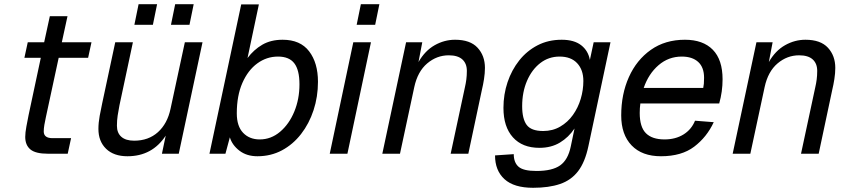

<svg xmlns="http://www.w3.org/2000/svg" viewBox="-20 -731 4049 913"><path d="M208 0Q149 0 124.5 -20.5Q100 -41 100 -80Q100 -100 105.5 -129.5Q111 -159 116 -184L174 -456H96L112 -530H190L217 -654H301L274 -530H415L399 -456H259L198 -173Q194 -155 191 -137.5Q188 -120 188 -106Q188 -74 230 -74H318L302 0Z M586 12Q521 12 484.5 -23.5Q448 -59 448 -118Q448 -147 454 -180Q460 -213 466 -240L528 -530H612L548 -230Q543 -205 539.5 -181.5Q536 -158 536 -133Q536 -99 557 -80.5Q578 -62 618 -62Q686 -62 731 -102.5Q776 -143 791 -214L859 -530H943L830 0H750L768 -86Q704 12 586 12ZM619 -613 639 -711H727L707 -613ZM793 -613 813 -711H901L881 -613Z M1204 12Q1153 12 1118.5 -14.5Q1084 -41 1073 -78L1052 0H976L1127 -710H1211L1157 -455Q1187 -495 1227.5 -518.5Q1268 -542 1324 -542Q1408 -542 1450 -487Q1492 -432 1492 -342Q1492 -271 1471 -207Q1450 -143 1411.5 -93.5Q1373 -44 1320.5 -16Q1268 12 1204 12ZM1215 -68Q1269 -68 1312 -104.5Q1355 -141 1379.5 -200.5Q1404 -260 1404 -330Q1404 -398 1379.5 -430Q1355 -462 1302 -462Q1248 -462 1203.5 -429.5Q1159 -397 1132.5 -336.5Q1106 -276 1106 -192Q1106 -131 1136 -99.5Q1166 -68 1215 -68Z M1548 0 1660 -530H1744L1632 0ZM1676 -613 1696 -711H1784L1764 -613Z M1798 0 1911 -530H1988L1970 -436Q2001 -490 2047 -516Q2093 -542 2144 -542Q2216 -542 2251 -504Q2286 -466 2286 -408Q2286 -383 2281.5 -354.5Q2277 -326 2272 -306L2207 0H2123L2191 -317Q2195 -334 2197.5 -353Q2200 -372 2200 -394Q2200 -429 2178.5 -448.5Q2157 -468 2114 -468Q2057 -468 2011.5 -429.5Q1966 -391 1950 -317L1882 0Z M2515 162Q2424 162 2379 121Q2334 80 2334 8L2423 2Q2423 42 2446 62Q2469 82 2531 82Q2606 82 2643.5 55.5Q2681 29 2694 -34L2712 -120Q2684 -78 2642.5 -53Q2601 -28 2545 -28Q2464 -28 2419 -78Q2374 -128 2374 -218Q2374 -282 2393.5 -340Q2413 -398 2449 -443.5Q2485 -489 2536 -515.5Q2587 -542 2651 -542Q2710 -542 2743.5 -516Q2777 -490 2785 -446L2803 -530H2883L2778 -36Q2762 40 2729 83Q2696 126 2643 144Q2590 162 2515 162ZM2563 -108Q2608 -108 2644 -129Q2680 -150 2704.5 -184.5Q2729 -219 2741.5 -261Q2754 -303 2754 -346Q2754 -399 2724.5 -430.5Q2695 -462 2641 -462Q2589 -462 2549 -431Q2509 -400 2486 -346.5Q2463 -293 2463 -226Q2463 -166 2484.5 -137Q2506 -108 2563 -108Z M3123 12Q3033 12 2983.5 -39.5Q2934 -91 2934 -182Q2934 -283 2970.5 -364.5Q3007 -446 3075 -494Q3143 -542 3237 -542Q3323 -542 3369.5 -494.5Q3416 -447 3416 -354Q3416 -295 3400 -239H3025Q3022 -217 3022 -194Q3022 -127 3051.5 -97.5Q3081 -68 3140 -68Q3192 -68 3230 -91.5Q3268 -115 3285 -157L3374 -150Q3341 -79 3281 -33.5Q3221 12 3123 12ZM3222 -462Q3159 -462 3111.5 -421Q3064 -380 3041 -313H3324Q3326 -322 3327 -333Q3328 -344 3328 -361Q3328 -411 3300 -436.5Q3272 -462 3222 -462Z M3464 0 3577 -530H3654L3636 -436Q3667 -490 3713 -516Q3759 -542 3810 -542Q3882 -542 3917 -504Q3952 -466 3952 -408Q3952 -383 3947.5 -354.5Q3943 -326 3938 -306L3873 0H3789L3857 -317Q3861 -334 3863.5 -353Q3866 -372 3866 -394Q3866 -429 3844.5 -448.5Q3823 -468 3780 -468Q3723 -468 3677.5 -429.5Q3632 -391 3616 -317L3548 0Z"/></svg>

Font: Geist Regular
Style: Italic
Weight: 400
Italic angle: -12°
Designer: Basement.studio, Andrés Briganti, Mateo Zaragoza
Foundry: Basement.studio, Vercel, Andrés Briganti, Guido Ferreyra, Mateo Zaragoza
Version: Version 1.500; ttfautohint (v1.8.4.7-5d5b)